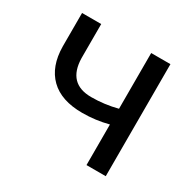

<svg xmlns="http://www.w3.org/2000/svg" viewBox="-123 -657 789 784"><g transform="rotate(30 271.5 -264.5)"><path d="M467.3 0V-528.3H376.5V-265.6Q316.9 -250 254.4 -250Q143.1 -250 140.6 -368.2V-528.8H50.3V-371.1Q51.3 -277.3 103.3 -226.6Q155.3 -175.8 254.4 -175.8Q316.9 -175.8 376.5 -191.4V0Z"/></g></svg>

Font: FAU Chimera
Style: Regular
Weight: 400
Version: Version 1.002;hotconv 1.0.117;makeotfexe 2.5.65602